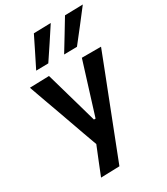

<svg xmlns="http://www.w3.org/2000/svg" viewBox="-234 -878 1021 1175"><g transform="rotate(-30 276.5 -291.0)"><path d="M120 196Q139 148.5 158.5 99.8Q178 51 197.5 3.5Q180 -44.5 162.5 -93.2Q145 -142 128.5 -189L96.5 -279Q77 -332.5 57 -388.5Q37 -444.5 18 -498L155 -502Q171.5 -444.5 187.2 -389.5Q203 -334.5 219.5 -276.5L260 -133.5H271.5L316 -276.5Q333.5 -332.5 350.5 -387.2Q367.5 -442 385 -498H520.5Q505 -458 490.5 -420.5Q476 -383 458.5 -338Q441 -293 416.5 -230.5L362 -90.5Q325 4.5 299 71.2Q273 138 252 192ZM301 -569.5Q332 -620.5 363.5 -672Q395 -723.5 425.5 -774.5L553 -777.5Q512 -724 471.8 -672.2Q431.5 -620.5 392.5 -571ZM103.5 -569.5Q129.5 -621 154.8 -672Q180 -723 205.5 -774.5L326.5 -777.5Q291.5 -724 257.5 -672.2Q223.5 -620.5 190 -571Z"/></g></svg>

Font: Commissioner SemiBold
Style: Regular
Weight: 600
Designer: Kostas Bartsokas
Foundry: Kostas Bartsokas
Version: Version 1.000; ttfautohint (v1.8.3)